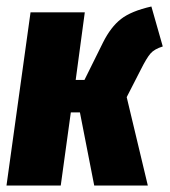

<svg xmlns="http://www.w3.org/2000/svg" viewBox="-23 -571 524 591"><path d="M478 -428Q452 -420 440 -406Q428 -392 410 -356L367 -272L432 0H267L223 -225H195L164 0H-3L71 -533H238L210 -325H237L294 -440Q318 -488 349.5 -512.5Q381 -537 443 -551Z"/></svg>

Font: Fira Sans Extra Condensed ExtraBold
Style: Italic
Weight: 800
Width: 3
Italic angle: -8°
Designer: Carrois Corporate & Edenspiekermann AG
Foundry: Carrois Corporate GbR & Edenspiekermann AG
Version: Version 4.203